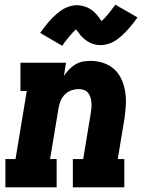

<svg xmlns="http://www.w3.org/2000/svg" viewBox="-20 -797 640 817"><path d="M3 0V-120H46L94 -410H67V-530H261L252 -474Q262 -489 274 -501.5Q286 -514 301 -523Q316 -532 332.5 -535Q349 -538 365 -538Q394 -538 420.5 -529Q447 -520 466.5 -502Q486 -484 497 -459.5Q508 -435 512.5 -408Q517 -381 515.5 -352Q514 -323 510 -295L481 -120H509V0H290V-120H334L366 -314Q368 -326 369 -337.5Q370 -349 369 -360.5Q368 -372 365 -382.5Q362 -393 355 -401.5Q348 -410 337.5 -414Q327 -418 315 -418Q300 -418 285 -413Q270 -408 258 -397Q246 -386 239.5 -371.5Q233 -357 230 -342L193 -120H221V0ZM245 -602 151 -657Q160 -670 169 -681.5Q178 -693 186 -702.5Q194 -712 202.5 -720.5Q211 -729 219 -736Q227 -743 238 -751Q249 -759 260 -764Q271 -769 283.5 -772Q296 -775 308 -775Q313 -775 319 -774Q325 -773 330.5 -772Q336 -771 341.5 -769Q347 -767 352 -765Q357 -763 361.5 -760Q366 -757 370 -754.5Q374 -752 379 -747.5Q384 -743 387.5 -739Q391 -735 394.5 -731Q398 -727 400.5 -723.5Q403 -720 406 -716Q409 -712 412 -707Q420 -714 425.5 -720Q431 -726 438 -734.5Q445 -743 453 -753.5Q461 -764 471 -777L565 -723Q556 -710 547 -698.5Q538 -687 529.5 -677.5Q521 -668 513 -659.5Q505 -651 497 -644Q489 -637 478 -629Q467 -621 456 -616Q445 -611 432.5 -608Q420 -605 408 -605Q402 -605 396.5 -605.5Q391 -606 385.5 -607.5Q380 -609 374.5 -610.5Q369 -612 364 -614.5Q359 -617 354.5 -620Q350 -623 346 -625.5Q342 -628 337 -632.5Q332 -637 328 -641Q324 -645 321 -649Q318 -653 315.5 -656.5Q313 -660 309.5 -664.5Q306 -669 303 -672Q296 -665 290.5 -659.5Q285 -654 278 -645.5Q271 -637 262.5 -626.5Q254 -616 245 -602Z"/></svg>

Font: Iosevka Slab HvExObl
Style: Regular
Weight: 900
Width: 7
Italic angle: -9°
Monospace: yes
Designer: Belleve Invis
Foundry: Belleve Invis
Version: Version 11.1.1; ttfautohint (v1.8.3)